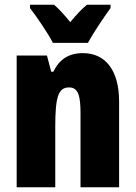

<svg xmlns="http://www.w3.org/2000/svg" viewBox="-20 -786 569 806"><path d="M202 -606H349C370 -645 416 -714 444 -752V-766H345C325 -750 302 -726 275 -693C249 -725 227 -749 207 -766H106V-752C132 -719 185 -641 202 -606ZM328 -563C269 -563 229 -537 204 -485H195L177 -553H50V0H212V-253C212 -378 224 -419 270 -419C310 -419 318 -381 318 -308V0H480V-360C480 -489 424 -563 328 -563Z"/></svg>

Font: Noto Sans Georgian ExtraCondensed Black
Style: Regular
Weight: 900
Width: 2
Designer: Monotype Design Team, Akaki Razmadze
Foundry: Google LLC
Version: Version 2.005